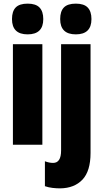

<svg xmlns="http://www.w3.org/2000/svg" viewBox="-20 -796 570 1056"><path d="M132 -776Q177 -776 197.5 -754.5Q218 -733 218 -691Q218 -607 132 -607Q46 -607 46 -691Q46 -734 66.5 -755Q87 -776 132 -776ZM213 -553V0H51V-553ZM311 -691Q311 -734 331.5 -755Q352 -776 397 -776Q442 -776 462.5 -754.5Q483 -733 483 -691Q483 -607 397 -607Q311 -607 311 -691ZM311 240Q291 240 269 237.5Q247 235 227 228V91Q251 100 272 100Q316 100 316 32V-553H478V45Q478 145 433.5 192Q389 239 311 240Z"/></svg>

Font: Noto Sans Gurmukhi ExtraCondensed Black
Style: Regular
Weight: 900
Width: 2
Designer: Jelle Bosma - Monotype Design Team
Foundry: Monotype Imaging Inc.
Version: Version 2.004; ttfautohint (v1.8.4.7-5d5b)